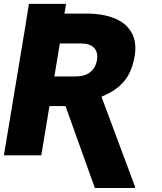

<svg xmlns="http://www.w3.org/2000/svg" viewBox="-20 -797 830 985"><path d="M112.2 -677.6 128.6 -777H318.9L310.7 -727.3H421.9Q508.2 -727.3 567.8 -702.9Q627.5 -678.6 655 -629.6Q682.5 -580.6 671.2 -511.4Q663.7 -466.6 648.6 -432.2Q633.5 -397.7 610.6 -373.2Q587.7 -348.7 561.6 -332Q535.5 -315.3 500.7 -300.8L672.6 160.5L671.2 167.6H466.6L316.1 -252.8H233.7L191.8 0H0L112.6 -677.6ZM258.9 -404.8H367.9Q414.1 -404.8 442.3 -426.5Q470.5 -448.2 477.3 -488.6Q484 -529.1 462.5 -551.5Q441.1 -573.9 396.3 -573.9H286.9Z"/></svg>

Font: Karasuma Gothic
Style: Italic
Weight: 900
Italic angle: -9.39999°
Designer: Rasmus Andersson / Ryoko Nishizuka
Foundry: Genbu
Version: Version 1.00